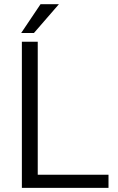

<svg xmlns="http://www.w3.org/2000/svg" viewBox="-20 -914 573 934"><path d="M507.8 -64V0H86.4V-710.9H163.6V-64ZM83 -753.4 177.2 -893.6H266.6L145 -753.4Z"/></svg>

Font: Vazirmatn RD FD Light
Style: Regular
Weight: 300
Designer: Saber Rastikerdar
Foundry: Saber Rastikerdar
Version: Version 33.003